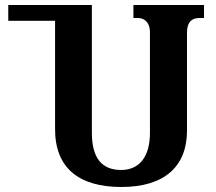

<svg xmlns="http://www.w3.org/2000/svg" viewBox="-20 -734 862 767"><path d="M795 -714H513V-662H531C554 -662 579 -648 579 -604V-203C579 -107 536 -55 464 -55C387 -55 347 -102 347 -204V-714H13V-651H200V-218C200 -63 295 13 465 13C638 13 727 -70 727 -212V-604C727 -648 748 -662 776 -662H795Z"/></svg>

Font: Noto Serif Georgian SemiCondensed Bold
Style: Regular
Weight: 700
Width: 4
Designer: Monotype Design Team, Akaki Razmadze
Foundry: Google LLC
Version: Version 2.003